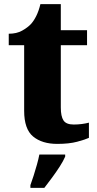

<svg xmlns="http://www.w3.org/2000/svg" viewBox="-20 -681 466 922"><path d="M255 10Q182 10 139 -25.5Q96 -61 96 -149V-464H22V-519Q60 -519 86.5 -534Q113 -549 128 -565Q142 -580 154 -604Q166 -628 174 -661H272V-536H398V-464H272V-165Q272 -122 285 -102.5Q298 -83 334 -83Q354 -83 373 -85.5Q392 -88 407 -92V-19Q390 -11 351 -0.5Q312 10 255 10ZM126 208Q133 189 141.5 162.5Q150 136 157.5 109Q165 82 169 61H293V71Q284 92 267 118.5Q250 145 230 172Q210 199 193 221H126Z"/></svg>

Font: Noto Serif Tamil ExtraBold
Style: Italic
Weight: 800
Italic angle: -12°
Designer: Indian Type Foundry, Tom Grace, and the Monotype Design Team
Foundry: Monotype Imaging Inc.
Version: Version 2.003; ttfautohint (v1.8.4.7-5d5b)